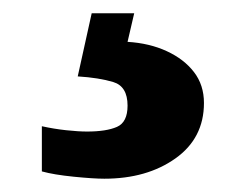

<svg xmlns="http://www.w3.org/2000/svg" viewBox="-20 -29 373 289"><path d="M137 240Q121 240 91 237Q61 234 43 229V161Q61 165 79.5 167Q98 169 111 169Q140 169 156 162Q172 155 172 130Q172 101 150.5 94.5Q129 88 97 86L118 -9H182L172 34Q205 36 231 48Q257 60 272 79.5Q287 99 287 126Q287 179 244 209.5Q201 240 137 240Z"/></svg>

Font: Noto Serif Bengali Black
Style: Regular
Weight: 900
Version: Version 2.003